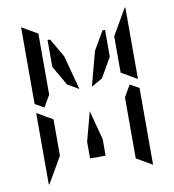

<svg xmlns="http://www.w3.org/2000/svg" viewBox="-99 -1059 1014 1118"><g transform="rotate(-10 408.0 -500.0)"><path d="M624 -782V-815L715 -972Q717 -964 717 -959V-546L624 -600V-607ZM238 -861H253L317 -751L371 -548L305 -586L238 -702ZM717 -493V-41Q717 -41 717 -39L624 -93V-95V-103V-139V-218V-454L664 -523ZM99 -507V-959Q99 -959 99 -961L192 -907V-905V-895V-861V-782V-578V-546L152 -477ZM192 -218V-185L101 -28Q99 -36 99 -41V-454L147 -426L169 -413V-414L192 -400ZM445 -548 499 -751 563 -861H578V-702L511 -586ZM454 -237V-139H362V-237L408 -410Z"/></g></svg>

Font: DSEG14 Modern Mini
Style: Regular
Weight: 400
Designer: Keshikan(Twitter:@keshinomi_88pro)
Version: Version 0.46